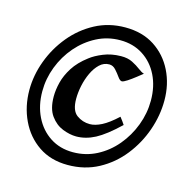

<svg xmlns="http://www.w3.org/2000/svg" viewBox="-99 -739 862 863"><g transform="rotate(15 332.0 -307.5)"><path d="M634.8 -367.2Q634.8 -297.4 610.6 -228Q586.4 -158.7 541 -101.3Q495.6 -43.9 431.9 -9.5Q368.2 24.9 289.1 24.9Q210 24.9 153.3 -13.7Q96.7 -52.2 66.4 -116.5Q36.1 -180.7 36.1 -256.8Q36.1 -325.2 61.3 -393.1Q86.4 -460.9 132.3 -516.6Q178.2 -572.3 241.5 -606Q304.7 -639.6 380.9 -639.6Q460.4 -639.6 517.1 -602.8Q573.7 -565.9 604.2 -504.2Q634.8 -442.4 634.8 -367.2ZM576.2 -351.1Q576.2 -417 550.8 -468.3Q525.4 -519.5 479.7 -548.8Q434.1 -578.1 374 -578.1Q314.9 -578.1 264.2 -551.8Q213.4 -525.4 175 -481Q136.7 -436.5 115.2 -380.6Q93.8 -324.7 93.8 -266.1Q93.8 -200.2 119.4 -148.2Q145 -96.2 190.7 -66.4Q236.3 -36.6 296.9 -36.6Q356.4 -36.6 407.2 -63Q458 -89.4 495.8 -134.5Q533.7 -179.7 554.9 -235.8Q576.2 -292 576.2 -351.1ZM514.6 -460Q504.9 -452.1 486.8 -438Q468.8 -423.8 451.7 -412.6Q434.6 -401.4 427.2 -401.4Q418.5 -401.4 408 -416.3Q397.5 -431.2 384.3 -445.8Q371.1 -460.4 354 -460.4Q328.6 -460.4 309.3 -442.1Q290 -423.8 276.6 -395.3Q263.2 -366.7 256.3 -334.2Q249.5 -301.8 249.5 -272.9Q249.5 -217.8 276.6 -198Q303.7 -178.2 337.9 -178.2Q362.3 -178.2 392.6 -193.6Q422.9 -209 462.9 -246.1Q466.8 -241.2 475.6 -229.5Q484.4 -217.8 486.3 -213.9Q424.3 -154.8 380.6 -131.8Q336.9 -108.9 293 -108.9Q263.2 -108.9 229.7 -122.1Q196.3 -135.3 172.9 -167.5Q149.4 -199.7 149.4 -256.8Q149.4 -287.6 158.2 -322.8Q167 -357.9 189.7 -393.8Q212.4 -429.7 254.4 -461.4Q277.3 -479.5 314 -494.4Q350.6 -509.3 395 -509.8Q426.8 -510.3 449.2 -498.8Q471.7 -487.3 487.5 -475.1Q503.4 -462.9 514.6 -460Z"/></g></svg>

Font: Gentium Book Plus
Style: Bold Italic
Weight: 700
Italic angle: -8°
Designer: Victor Gaultney, Annie Olsen, Iska Routamaa, Becca Hirsbrunner
Foundry: SIL International
Version: Version 6.101